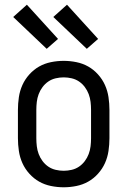

<svg xmlns="http://www.w3.org/2000/svg" viewBox="-20 -786 540 814"><path d="M250 8Q223 8 196 2.5Q169 -3 146 -16Q123 -29 104.5 -49.5Q86 -70 75 -94.5Q64 -119 60 -146Q56 -173 56 -200V-320Q56 -347 60 -374Q64 -401 75 -425.5Q86 -450 104.5 -470.5Q123 -491 146 -504Q169 -517 196 -522.5Q223 -528 250 -528Q277 -528 304 -522.5Q331 -517 354 -504Q377 -491 395.5 -470.5Q414 -450 425 -425.5Q436 -401 440 -374Q444 -347 444 -320V-200Q444 -173 440 -146Q436 -119 425 -94.5Q414 -70 395.5 -49.5Q377 -29 354 -16Q331 -3 304 2.5Q277 8 250 8ZM250 -62Q267 -62 284 -66Q301 -70 315 -79.5Q329 -89 339.5 -103Q350 -117 356 -133Q362 -149 364 -166Q366 -183 366 -200V-320Q366 -337 364 -354Q362 -371 356 -387Q350 -403 339.5 -417Q329 -431 315 -440.5Q301 -450 284 -454Q267 -458 250 -458Q233 -458 216 -454Q199 -450 185 -440.5Q171 -431 160.5 -417Q150 -403 144 -387Q138 -371 136 -354Q134 -337 134 -320V-200Q134 -183 136 -166Q138 -149 144 -133Q150 -117 160.5 -103Q171 -89 185 -79.5Q199 -70 216 -66Q233 -62 250 -62ZM348 -579 206 -714 264 -766 396 -621ZM178 -579 36 -714 94 -766 226 -621Z"/></svg>

Font: Iosevka Term
Style: Regular
Weight: 400
Monospace: yes
Designer: Belleve Invis
Foundry: Belleve Invis
Version: Version 30.0.1